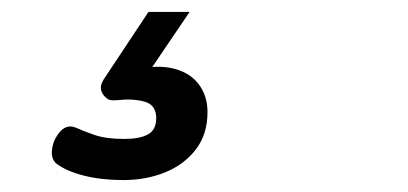

<svg xmlns="http://www.w3.org/2000/svg" viewBox="-20 -33 685 322"><path d="M187 269Q150 269 120.5 261.5Q91 254 74 241Q66 233 67 220.5Q68 208 73 199Q80 186 88.5 181.5Q97 177 107 181Q120 187 139 193.5Q158 200 189 200Q214 200 228 192.5Q242 185 242 165Q242 143 222.5 137.5Q203 132 176 135Q165 136 160.5 133Q156 130 152 124Q148 117 149.5 110.5Q151 104 156 97L229 -13H298L218 105L189 89Q233 75 264 80.5Q295 86 311.5 106Q328 126 328 155Q328 192 308.5 217.5Q289 243 257 256Q225 269 187 269Z"/></svg>

Font: Playwrite AU VIC
Style: Regular
Weight: 400
Designer: Veronika Burian, José Scaglione
Foundry: TypeTogether
Version: Version 1.002